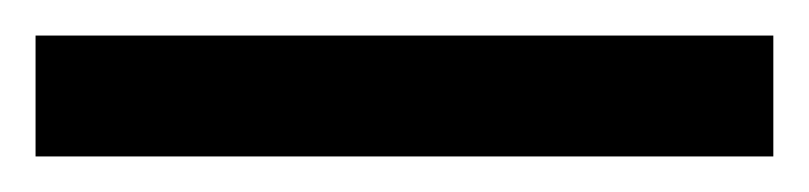

<svg xmlns="http://www.w3.org/2000/svg" viewBox="-22 70 455 108"><path d="M-2 90H413V158H-2Z"/></svg>

Font: bangla115
Style: Regular
Weight: 400
Designer: Jelle Bosma - Monotype Design Team
Foundry: Monotype Imaging Inc.
Version: Version 2.003